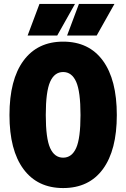

<svg xmlns="http://www.w3.org/2000/svg" viewBox="-20 -937 640 973"><path d="M300 16Q170 16 99 -80Q28 -176 28 -354Q28 -533 99 -629.5Q170 -726 300 -726Q431 -726 501.5 -629.5Q572 -533 572 -354Q572 -176 501.5 -80Q431 16 300 16ZM300 -138Q344 -138 366 -187Q388 -236 388 -354Q388 -473 366 -522.5Q344 -572 300 -572Q256 -572 234 -522.5Q212 -473 212 -354Q212 -236 234 -187Q256 -138 300 -138ZM120 -757 180 -917H360L270 -757ZM320 -757 380 -917H560L470 -757Z"/></svg>

Font: Geist Mono Black
Style: Regular
Weight: 900
Monospace: yes
Designer: Basement.studio, Andrés Briganti, Mateo Zaragoza
Foundry: Basement.studio, Vercel, Andrés Briganti, Guido Ferreyra, Mateo Zaragoza
Version: Version 1.500; ttfautohint (v1.8.4.7-5d5b)